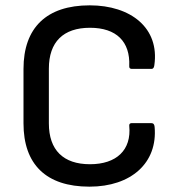

<svg xmlns="http://www.w3.org/2000/svg" viewBox="-20 -687 663 719"><path d="M315 12C471 12 571 -77 559 -212C558 -221 555 -226 546 -226H473C467 -226 463 -222 464 -216C473 -125 416 -72 317 -72C217 -72 163 -125 163 -225V-430C163 -530 217 -583 317 -583C416 -583 468 -531 464 -440C463 -433 467 -429 473 -429H547C555 -429 557 -436 558 -443C578 -582 470 -667 316 -667C154 -667 68 -583 68 -429V-225C68 -72 152 12 315 12Z"/></svg>

Font: Sofia Sans Cond SemiBold
Style: Regular
Weight: 600
Width: 3
Designer: Botio Nikoltchev, Ani Petrova
Foundry: lettersoup
Version: Version 4.100